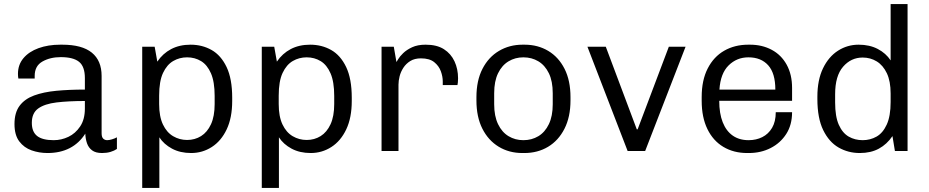

<svg xmlns="http://www.w3.org/2000/svg" viewBox="-20 -740 4552 941"><path d="M213 10Q172 10 135 -3Q98 -16 74.5 -47Q51 -78 51 -132Q51 -188 76 -221.5Q101 -255 147 -272Q193 -289 256 -295Q319 -301 396 -301V-357Q396 -414 367.5 -437Q339 -460 278 -460Q226 -460 188 -438.5Q150 -417 150 -368V-355H70Q69 -360 68.5 -366Q68 -372 68 -378Q68 -423 95 -455Q122 -487 169 -504Q216 -521 275 -521H285Q382 -521 430 -482Q478 -443 478 -368V-87Q478 -68 486 -60.5Q494 -53 505 -53Q515 -53 528.5 -57Q542 -61 553 -67V-10Q540 -1 521.5 4.5Q503 10 480 10Q449 10 431.5 -3Q414 -16 406.5 -37.5Q399 -59 398 -85Q368 -38 321.5 -14Q275 10 213 10ZM243 -53Q281 -53 315.5 -69.5Q350 -86 373 -120.5Q396 -155 396 -208V-245Q316 -245 257.5 -238Q199 -231 167.5 -208.5Q136 -186 136 -138Q136 -94 162 -73.5Q188 -53 243 -53Z M677 181V-511H738L751 -438Q778 -478 819 -499.5Q860 -521 914 -521Q971 -521 1017 -495Q1063 -469 1090.5 -411.5Q1118 -354 1118 -261V-245Q1118 -163 1091 -106Q1064 -49 1018 -19.5Q972 10 917 10Q863 10 823 -11.5Q783 -33 761 -67V181ZM897 -54Q935 -54 965.5 -73Q996 -92 1014 -131Q1032 -170 1032 -230V-270Q1032 -339 1014 -380.5Q996 -422 965.5 -440.5Q935 -459 897 -459Q860 -459 829 -441Q798 -423 779 -382.5Q760 -342 760 -271V-230Q760 -169 778.5 -130Q797 -91 828.5 -72.5Q860 -54 897 -54Z M1263 181V-511H1324L1337 -438Q1364 -478 1405 -499.5Q1446 -521 1500 -521Q1557 -521 1603 -495Q1649 -469 1676.5 -411.5Q1704 -354 1704 -261V-245Q1704 -163 1677 -106Q1650 -49 1604 -19.5Q1558 10 1503 10Q1449 10 1409 -11.5Q1369 -33 1347 -67V181ZM1483 -54Q1521 -54 1551.5 -73Q1582 -92 1600 -131Q1618 -170 1618 -230V-270Q1618 -339 1600 -380.5Q1582 -422 1551.5 -440.5Q1521 -459 1483 -459Q1446 -459 1415 -441Q1384 -423 1365 -382.5Q1346 -342 1346 -271V-230Q1346 -169 1364.5 -130Q1383 -91 1414.5 -72.5Q1446 -54 1483 -54Z M1850 0V-511H1910L1923 -436Q1924 -437 1931.5 -450Q1939 -463 1956 -479.5Q1973 -496 2000 -508.5Q2027 -521 2066 -521Q2121 -521 2155.5 -499Q2190 -477 2207.5 -439.5Q2225 -402 2225 -356Q2225 -345 2224 -336Q2223 -327 2222 -323H2150V-341Q2150 -365 2140.5 -391Q2131 -417 2108 -435.5Q2085 -454 2043 -454Q2012 -454 1991 -441Q1970 -428 1957 -408Q1944 -388 1938.5 -366Q1933 -344 1933 -325V0Z M2540 10Q2475 10 2424 -21Q2373 -52 2344 -109.5Q2315 -167 2315 -248V-264Q2315 -345 2344.5 -402.5Q2374 -460 2425.5 -490.5Q2477 -521 2541 -521H2551Q2616 -521 2667 -490.5Q2718 -460 2747 -402.5Q2776 -345 2776 -264V-248Q2776 -167 2746.5 -109Q2717 -51 2666 -20.5Q2615 10 2550 10ZM2545 -53Q2586 -53 2618.5 -72.5Q2651 -92 2670 -131.5Q2689 -171 2689 -229V-283Q2689 -342 2670 -381Q2651 -420 2618.5 -439.5Q2586 -459 2545 -459Q2505 -459 2472.5 -439.5Q2440 -420 2421 -381Q2402 -342 2402 -283V-229Q2402 -171 2421 -131.5Q2440 -92 2472.5 -72.5Q2505 -53 2545 -53Z M3056 0 2859 -511H2949L3101 -106H3105L3258 -511H3340L3142 0Z M3642 10Q3576 10 3525.5 -20Q3475 -50 3447 -107.5Q3419 -165 3419 -246V-265Q3419 -347 3448.5 -404.5Q3478 -462 3529.5 -491.5Q3581 -521 3647 -521H3656Q3715 -521 3762 -496Q3809 -471 3835.5 -423Q3862 -375 3862 -309V-246H3505Q3505 -184 3522 -141Q3539 -98 3571 -75.5Q3603 -53 3649 -53Q3686 -53 3716 -68Q3746 -83 3764 -113.5Q3782 -144 3782 -190H3862Q3862 -128 3833.5 -83.5Q3805 -39 3757 -14.5Q3709 10 3650 10ZM3506 -301H3780Q3780 -381 3745 -420Q3710 -459 3648 -459Q3591 -459 3551 -419.5Q3511 -380 3506 -301Z M4194 10Q4137 10 4090 -17Q4043 -44 4014.5 -102.5Q3986 -161 3986 -255V-266Q3986 -348 4013.5 -405Q4041 -462 4087 -491.5Q4133 -521 4188 -521Q4242 -521 4282 -500Q4322 -479 4345 -444V-720H4428V0H4366L4354 -73Q4327 -33 4287.5 -11.5Q4248 10 4194 10ZM4208 -53Q4245 -53 4276 -70.5Q4307 -88 4326 -129.5Q4345 -171 4345 -240V-282Q4345 -342 4326.5 -381Q4308 -420 4277 -439Q4246 -458 4208 -458Q4151 -458 4112 -413Q4073 -368 4073 -278V-238Q4073 -169 4091 -128.5Q4109 -88 4139.5 -70.5Q4170 -53 4208 -53Z"/></svg>

Font: Chivo Medium Light
Style: Regular
Weight: 300
Version: Version 2.002